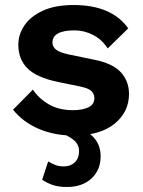

<svg xmlns="http://www.w3.org/2000/svg" viewBox="-20 -530 571 765"><path d="M272 10Q196 10 133.5 -17Q71 -44 32 -93L111 -173Q135 -137 175 -114Q215 -91 270 -91Q309 -91 332.5 -102.5Q356 -114 356 -139Q356 -155 345 -166.5Q334 -178 301 -185L213 -203Q126 -221 89.5 -257.5Q53 -294 53 -352Q53 -393 77.5 -429Q102 -465 151 -487.5Q200 -510 273 -510Q425 -510 491 -417L409 -337Q387 -372 351.5 -390.5Q316 -409 277 -409Q189 -409 189 -360Q189 -344 203 -332.5Q217 -321 254 -313L356 -292Q430 -277 462 -241.5Q494 -206 494 -156Q494 -84 436.5 -37Q379 10 272 10ZM203 -8 244 -34Q315 -20 348 12Q381 44 381 93Q381 147 344.5 181Q308 215 247 215Q212 215 188.5 206.5Q165 198 148 186L172 113Q185 121 199.5 127Q214 133 235 133Q261 133 278 117Q295 101 295 71Q295 47 275 29Q255 11 203 -8Z"/></svg>

Font: Work Sans SemiBold
Style: Regular
Weight: 600
Designer: Wei Huang
Foundry: Wei Huang
Version: Version 2.010; ttfautohint (v1.8.3)